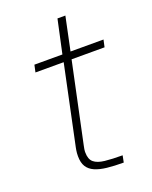

<svg xmlns="http://www.w3.org/2000/svg" viewBox="-127 -728 631 799"><g transform="rotate(-20 188.5 -329.0)"><path d="M281 0Q240 0 208 -3.5Q176 -7 154.5 -16.5Q133 -26 122 -43.5Q111 -61 111 -90Q111 -97 111.5 -103.5Q112 -110 113 -116Q114 -122 115 -127L189 -478H64L71 -510H195L227 -658H262L231 -510H377L370 -478H224L149 -124Q147 -115 146 -108.5Q145 -102 145 -99Q145 -96 145 -94Q145 -64 161 -50.5Q177 -37 209 -33.5Q241 -30 287 -30Z"/></g></svg>

Font: Saira Expanded Thin
Style: Italic
Weight: 250
Width: 7
Italic angle: -12°
Designer: Hector Gatti with collaboration of the Omnibus-Type team
Foundry: Omnibus-Type
Version: Version 1.101